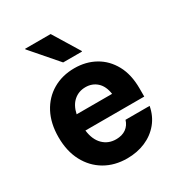

<svg xmlns="http://www.w3.org/2000/svg" viewBox="-173 -830 887 954"><g transform="rotate(-30 271.0 -353.0)"><path d="M280 10Q208.3 10 153.3 -22.1Q98.3 -54.2 67.1 -112.9Q35.8 -171.7 35.8 -251.7Q35.8 -330.8 66.2 -388.8Q96.7 -446.7 150.8 -478.3Q205 -510 275 -510Q340.8 -510 392.9 -480.8Q445 -451.7 475.4 -396.2Q505.8 -340.8 505.8 -260.8V-214.2H168.3Q175 -159.2 205 -129.6Q235 -100 279.2 -100Q314.2 -100 336.7 -116.2Q359.2 -132.5 367.5 -160.8H505.8Q495.8 -107.5 464.2 -69.2Q432.5 -30.8 385 -10.4Q337.5 10 280 10ZM170.8 -305.8H374.2Q367.5 -352.5 340.8 -376.7Q314.2 -400.8 275.8 -400.8Q236.7 -400.8 208.8 -376.7Q180.8 -352.5 170.8 -305.8ZM241.7 -562.5 111.7 -712.5V-715.8H258.3L350 -565.8V-562.5Z"/></g></svg>

Font: Funnel Sans
Style: Bold
Weight: 700
Designer: NORD ID, Kristian Moeller
Foundry: Dicotype
Version: Version 1.000